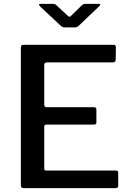

<svg xmlns="http://www.w3.org/2000/svg" viewBox="-20 -974 676 994"><path d="M102 -742H568Q580 -742 580 -729L579 -666Q579 -651 564 -651H224Q209 -651 209 -638V-432Q209 -419 222 -419H466Q479 -419 479 -407V-340Q479 -329 466 -329H221Q209 -329 209 -318V-102Q209 -96 211.5 -93.5Q214 -91 219 -91H578Q586 -91 589 -88.5Q592 -86 592 -79V-13Q592 0 578 0H105Q95 0 91.5 -3.5Q88 -7 88 -16V-727Q88 -735 91 -738.5Q94 -742 102 -742ZM424 -954H491Q499 -954 499 -951Q499 -947 493 -941L389 -842Q379 -832 368 -832H319Q309 -832 303.5 -834.5Q298 -837 292 -843L187 -941Q182 -948 182 -950Q182 -954 190 -954H252Q260 -954 263 -953Q266 -952 272 -947L327 -896Q336 -887 340 -887Q343 -887 352 -896L404 -947Q411 -954 424 -954Z"/></svg>

Font: Libre Franklin Medium
Style: Regular
Weight: 500
Designer: Pablo Impallari, Rodrigo Fuenzalida
Foundry: Impallari Type
Version: Version 1.002; ttfautohint (v1.5)